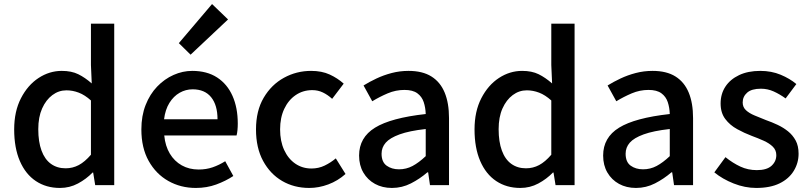

<svg xmlns="http://www.w3.org/2000/svg" viewBox="-20 -914 3998 948"><path d="M276 14Q208 14 157 -20Q106 -54 78 -119Q50 -184 50 -275Q50 -364 83.5 -429Q117 -494 170.5 -529Q224 -564 285 -564Q333 -564 366.5 -547.5Q400 -531 433 -502L429 -593V-797H544V0H450L440 -62H437Q406 -30 365 -8Q324 14 276 14ZM304 -83Q339 -83 369 -99Q399 -115 429 -150V-418Q399 -445 369 -456.5Q339 -468 308 -468Q270 -468 238.5 -444.5Q207 -421 188 -378.5Q169 -336 169 -276Q169 -214 185 -170.5Q201 -127 231.5 -105Q262 -83 304 -83Z M947 14Q872 14 811 -20.5Q750 -55 714 -119.5Q678 -184 678 -275Q678 -342 699 -395.5Q720 -449 756 -486.5Q792 -524 837 -544Q882 -564 929 -564Q1002 -564 1052 -531.5Q1102 -499 1128 -440.5Q1154 -382 1154 -304Q1154 -287 1152.5 -271.5Q1151 -256 1148 -245H791Q796 -193 818.5 -155.5Q841 -118 877.5 -97.5Q914 -77 961 -77Q998 -77 1030 -88Q1062 -99 1092 -118L1132 -45Q1094 -20 1047.5 -3Q1001 14 947 14ZM790 -325H1054Q1054 -395 1022.5 -434Q991 -473 931 -473Q897 -473 867 -456Q837 -439 816.5 -406Q796 -373 790 -325ZM921 -644 863 -701 1027 -894 1106 -818Z M1507 14Q1432 14 1373 -20.5Q1314 -55 1279 -119.5Q1244 -184 1244 -275Q1244 -367 1282 -431.5Q1320 -496 1382 -530Q1444 -564 1516 -564Q1569 -564 1608 -546Q1647 -528 1677 -501L1620 -426Q1598 -446 1574 -457.5Q1550 -469 1522 -469Q1476 -469 1440 -444.5Q1404 -420 1383.5 -376.5Q1363 -333 1363 -275Q1363 -217 1383 -173.5Q1403 -130 1438 -106Q1473 -82 1518 -82Q1553 -82 1583 -96.5Q1613 -111 1638 -132L1686 -55Q1648 -21 1601 -3.5Q1554 14 1507 14Z M1915 14Q1868 14 1831.5 -6Q1795 -26 1774 -62Q1753 -98 1753 -146Q1753 -235 1831.5 -283.5Q1910 -332 2082 -351Q2081 -383 2072 -410Q2063 -437 2040.5 -453.5Q2018 -470 1977 -470Q1934 -470 1894 -453Q1854 -436 1818 -414L1775 -492Q1804 -510 1839 -526.5Q1874 -543 1914 -553.5Q1954 -564 1997 -564Q2066 -564 2110 -536.5Q2154 -509 2175.5 -457Q2197 -405 2197 -331V0H2103L2094 -63H2090Q2053 -31 2009 -8.5Q1965 14 1915 14ZM1950 -78Q1986 -78 2017 -94.5Q2048 -111 2082 -143V-277Q2001 -268 1953 -250.5Q1905 -233 1884.5 -209.5Q1864 -186 1864 -155Q1864 -114 1889 -96Q1914 -78 1950 -78Z M2549 14Q2481 14 2430 -20Q2379 -54 2351 -119Q2323 -184 2323 -275Q2323 -364 2356.5 -429Q2390 -494 2443.5 -529Q2497 -564 2558 -564Q2606 -564 2639.5 -547.5Q2673 -531 2706 -502L2702 -593V-797H2817V0H2723L2713 -62H2710Q2679 -30 2638 -8Q2597 14 2549 14ZM2577 -83Q2612 -83 2642 -99Q2672 -115 2702 -150V-418Q2672 -445 2642 -456.5Q2612 -468 2581 -468Q2543 -468 2511.5 -444.5Q2480 -421 2461 -378.5Q2442 -336 2442 -276Q2442 -214 2458 -170.5Q2474 -127 2504.5 -105Q2535 -83 2577 -83Z M3120 14Q3073 14 3036.5 -6Q3000 -26 2979 -62Q2958 -98 2958 -146Q2958 -235 3036.5 -283.5Q3115 -332 3287 -351Q3286 -383 3277 -410Q3268 -437 3245.5 -453.5Q3223 -470 3182 -470Q3139 -470 3099 -453Q3059 -436 3023 -414L2980 -492Q3009 -510 3044 -526.5Q3079 -543 3119 -553.5Q3159 -564 3202 -564Q3271 -564 3315 -536.5Q3359 -509 3380.5 -457Q3402 -405 3402 -331V0H3308L3299 -63H3295Q3258 -31 3214 -8.5Q3170 14 3120 14ZM3155 -78Q3191 -78 3222 -94.5Q3253 -111 3287 -143V-277Q3206 -268 3158 -250.5Q3110 -233 3089.5 -209.5Q3069 -186 3069 -155Q3069 -114 3094 -96Q3119 -78 3155 -78Z M3714 14Q3658 14 3602.5 -8Q3547 -30 3507 -63L3562 -138Q3598 -109 3635.5 -91.5Q3673 -74 3717 -74Q3766 -74 3789.5 -95.5Q3813 -117 3813 -148Q3813 -173 3795.5 -190Q3778 -207 3750 -219.5Q3722 -232 3692 -243Q3655 -257 3619.5 -276.5Q3584 -296 3561 -326.5Q3538 -357 3538 -403Q3538 -450 3561.5 -486Q3585 -522 3629 -543Q3673 -564 3734 -564Q3789 -564 3834.5 -545Q3880 -526 3912 -499L3859 -428Q3830 -449 3800 -462.5Q3770 -476 3737 -476Q3691 -476 3669 -456.5Q3647 -437 3647 -408Q3647 -385 3663 -370Q3679 -355 3705.5 -344Q3732 -333 3762 -321Q3791 -311 3819.5 -297.5Q3848 -284 3871 -265.5Q3894 -247 3908.5 -220.5Q3923 -194 3923 -155Q3923 -109 3899 -70Q3875 -31 3829 -8.5Q3783 14 3714 14Z"/></svg>

Font: Noto Sans SC Thin Medium
Style: Regular
Weight: 500
Version: Version 2.004-H2;hotconv 1.0.118;makeotfexe 2.5.65603